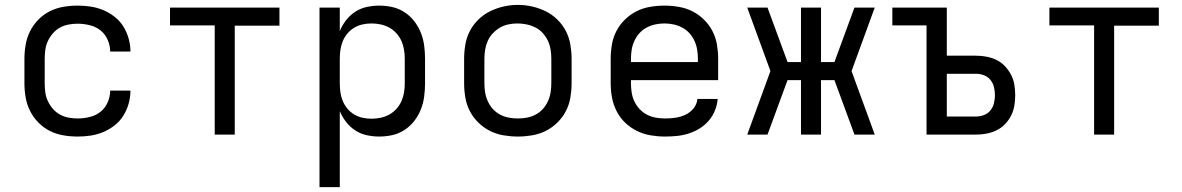

<svg xmlns="http://www.w3.org/2000/svg" viewBox="-20 -551 4840 786"><path d="M298 8Q268 8 239 3Q210 -2 184 -15Q158 -28 137 -49.5Q116 -71 103 -97Q90 -123 85 -152Q80 -181 80 -210V-310Q80 -339 85 -368Q90 -397 103 -423Q116 -449 137 -470.5Q158 -492 184 -505Q210 -518 239 -523Q268 -528 298 -528Q325 -528 351.5 -524Q378 -520 403 -509.5Q428 -499 449.5 -482Q471 -465 485 -442.5Q499 -420 506.5 -393.5Q514 -367 514 -340Q514 -340 514 -340Q514 -340 514 -340H431Q431 -340 431 -340Q431 -340 431 -340Q431 -365 420.5 -388.5Q410 -412 391 -427Q372 -442 347 -448Q322 -454 298 -454Q279 -454 260.5 -450.5Q242 -447 225.5 -438Q209 -429 196.5 -414.5Q184 -400 176 -383Q168 -366 165.5 -347.5Q163 -329 163 -310V-210Q163 -191 165.5 -172.5Q168 -154 176 -137Q184 -120 196.5 -105.5Q209 -91 225.5 -82Q242 -73 260.5 -69.5Q279 -66 298 -66Q322 -66 347 -72Q372 -78 391 -93Q410 -108 420.5 -131.5Q431 -155 431 -180Q431 -180 431 -180Q431 -180 431 -180H514Q514 -180 514 -180Q514 -180 514 -180Q514 -153 506.5 -126.5Q499 -100 485 -77.5Q471 -55 449.5 -38Q428 -21 403 -10.5Q378 0 351.5 4Q325 8 298 8Z M859 0V-447H676V-520H1124V-446H941V0Z M1288 215V-520H1371V-424Q1381 -448 1397 -468.5Q1413 -489 1434.5 -503Q1456 -517 1481.5 -522.5Q1507 -528 1532 -528Q1560 -528 1586.5 -522Q1613 -516 1636 -501Q1659 -486 1676 -464Q1693 -442 1703 -416.5Q1713 -391 1716.5 -364Q1720 -337 1720 -310V-210Q1720 -183 1716.5 -156Q1713 -129 1703 -103.5Q1693 -78 1676 -56Q1659 -34 1636 -19Q1613 -4 1586.5 2Q1560 8 1532 8Q1507 8 1481.5 2.5Q1456 -3 1434.5 -17Q1413 -31 1397 -51.5Q1381 -72 1371 -96V215ZM1501 -65Q1520 -65 1538.5 -69Q1557 -73 1573.5 -82Q1590 -91 1603 -105.5Q1616 -120 1623.5 -137Q1631 -154 1634 -172.5Q1637 -191 1637 -210V-310Q1637 -329 1634 -347.5Q1631 -366 1623.5 -383Q1616 -400 1603 -414.5Q1590 -429 1573.5 -438Q1557 -447 1538.5 -451Q1520 -455 1501 -455Q1482 -455 1464 -451Q1446 -447 1430 -437.5Q1414 -428 1402 -413.5Q1390 -399 1383 -382Q1376 -365 1373.5 -346.5Q1371 -328 1371 -310V-210Q1371 -192 1373.5 -173.5Q1376 -155 1383 -138Q1390 -121 1402 -106.5Q1414 -92 1430 -82.5Q1446 -73 1464 -69Q1482 -65 1501 -65Z M2100 8Q2071 8 2041.5 3Q2012 -2 1986 -15Q1960 -28 1938.5 -49Q1917 -70 1903.5 -96Q1890 -122 1885 -151.5Q1880 -181 1880 -210V-310Q1880 -339 1885 -368.5Q1890 -398 1903.5 -424Q1917 -450 1938.5 -471Q1960 -492 1986.5 -505Q2013 -518 2042 -524.5Q2071 -531 2100 -531Q2129 -531 2158 -524.5Q2187 -518 2213.5 -505Q2240 -492 2261.5 -471Q2283 -450 2296.5 -424Q2310 -398 2315 -368.5Q2320 -339 2320 -310V-210Q2320 -181 2315 -151.5Q2310 -122 2296.5 -96Q2283 -70 2261.5 -49Q2240 -28 2214 -15Q2188 -2 2158.5 3Q2129 8 2100 8ZM2100 -66Q2119 -66 2137.5 -69.5Q2156 -73 2173 -82Q2190 -91 2202.5 -105Q2215 -119 2223 -136.5Q2231 -154 2234 -172.5Q2237 -191 2237 -210V-310Q2237 -329 2234 -348Q2231 -367 2223 -384Q2215 -401 2202 -415.5Q2189 -430 2172 -438.5Q2155 -447 2136 -451Q2117 -455 2098 -455Q2079 -455 2060.5 -451Q2042 -447 2026 -437.5Q2010 -428 1997 -414Q1984 -400 1976.5 -383Q1969 -366 1966 -347.5Q1963 -329 1963 -310V-210Q1963 -191 1966 -172.5Q1969 -154 1977 -136.5Q1985 -119 1997.5 -105Q2010 -91 2027 -82Q2044 -73 2062.5 -69.5Q2081 -66 2100 -66Z M2702 8Q2673 8 2643.5 3Q2614 -2 2587.5 -15Q2561 -28 2539.5 -48.5Q2518 -69 2504.5 -95.5Q2491 -122 2485.5 -151Q2480 -180 2480 -210V-310Q2480 -339 2485 -368.5Q2490 -398 2503.5 -424Q2517 -450 2538.5 -471Q2560 -492 2586 -505Q2612 -518 2641.5 -523Q2671 -528 2700 -528Q2729 -528 2758.5 -523Q2788 -518 2814 -505Q2840 -492 2861.5 -471Q2883 -450 2896.5 -424Q2910 -398 2915 -368.5Q2920 -339 2920 -310V-223H2563V-210Q2563 -191 2566 -172Q2569 -153 2577 -136Q2585 -119 2598.5 -104.5Q2612 -90 2628.5 -81.5Q2645 -73 2664 -69.5Q2683 -66 2702 -66Q2724 -66 2745 -69Q2766 -72 2785.5 -81Q2805 -90 2819 -107Q2833 -124 2835 -146H2918Q2916 -121 2906.5 -98Q2897 -75 2881 -56.5Q2865 -38 2844 -25Q2823 -12 2799.5 -4.5Q2776 3 2751.5 5.5Q2727 8 2702 8ZM2563 -297H2837V-310Q2837 -329 2834 -347.5Q2831 -366 2823 -383.5Q2815 -401 2802.5 -415Q2790 -429 2773 -438Q2756 -447 2737.5 -451Q2719 -455 2700 -455Q2681 -455 2662.5 -451Q2644 -447 2627 -438Q2610 -429 2597.5 -415Q2585 -401 2577 -383.5Q2569 -366 2566 -347.5Q2563 -329 2563 -310Z M3039 0 3134 -260 3039 -520H3122L3204 -297H3259V-520H3341V-297H3396L3478 -520H3561L3466 -260L3561 0H3478L3396 -223H3341V0H3259V-223H3204L3122 0Z M3773 0V-447H3633V-520H3856V-323H3976Q3997 -323 4018.5 -319Q4040 -315 4059.5 -305.5Q4079 -296 4094 -280Q4109 -264 4119 -245Q4129 -226 4132.5 -204.5Q4136 -183 4136 -161Q4136 -140 4132.5 -118.5Q4129 -97 4119 -77.5Q4109 -58 4094 -42.5Q4079 -27 4059.5 -17.5Q4040 -8 4018.5 -4Q3997 0 3976 0ZM3856 -74H3976Q3992 -74 4008 -80Q4024 -86 4034.5 -99Q4045 -112 4049 -128.5Q4053 -145 4053 -161Q4053 -178 4049 -194.5Q4045 -211 4034.5 -224Q4024 -237 4008 -243Q3992 -249 3976 -249H3856Z M4459 0V-447H4276V-520H4724V-446H4541V0Z"/></svg>

Font: Zed Mono Extended
Style: Regular
Weight: 400
Width: 7
Monospace: yes
Designer: Belleve Invis
Foundry: Belleve Invis
Version: Version 1.0.0; ttfautohint (v1.8.4)